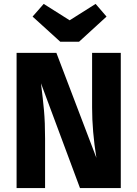

<svg xmlns="http://www.w3.org/2000/svg" viewBox="-20 -964 703 984"><path d="M599 0H390L190 -537Q200 -458 205.5 -397.5Q211 -337 211 -254V0H65V-693H269L474 -155Q452 -292 452 -413V-693H599ZM526 -879 385 -750H289L147 -879L204 -944L337 -860L470 -944Z"/></svg>

Font: FiraGOUPP
Style: Bold
Weight: 700
Designer: bBox Type
Foundry: bBox Type GmbH
Version: Version 1.001